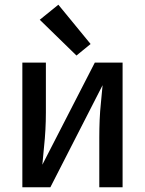

<svg xmlns="http://www.w3.org/2000/svg" viewBox="-20 -796 616 816"><path d="M75 0H194L416 -434Q413 -397 409 -360Q405 -323 403.5 -286Q402 -249 402 -212V0H501V-530H383L160 -96Q163 -133 167 -170Q171 -207 173 -244Q175 -281 175 -318V-530H75ZM305 -560 365 -609 228 -776 149 -712Z"/></svg>

Font: Iosevka Sparkle Medium
Style: Regular
Weight: 500
Designer: Belleve Invis
Foundry: Belleve Invis
Version: Version 4.5.0; ttfautohint (v1.8.3)